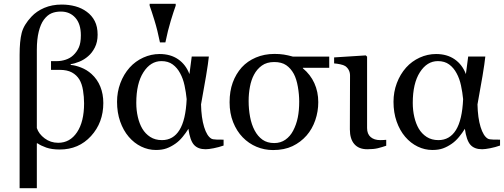

<svg xmlns="http://www.w3.org/2000/svg" viewBox="-20 -781 2671 1018"><path d="M465.3 -388.7Q496.1 -360.8 512 -321.5Q527.8 -282.2 527.8 -234.9Q527.8 -130.9 462.6 -59.6Q397.5 11.7 296.9 11.7Q254.4 11.7 225.3 1.5Q196.3 -8.8 179.2 -21H175.3V216.8H84V-490.2Q84 -563.5 95 -606.4Q106 -649.4 147 -692.9Q173.8 -721.7 214.8 -739.3Q255.9 -756.8 307.1 -756.8Q345.2 -756.8 379.4 -747.6Q413.6 -738.3 440.4 -718.3Q467.3 -698.7 482.4 -669.2Q497.6 -639.6 497.6 -597.2Q497.6 -558.1 482.9 -529.3Q468.3 -500.5 447.3 -482.9Q426.8 -464.8 400.9 -454.1Q375 -443.4 354 -440.9L356 -436.5Q378.4 -435.1 409.4 -423.1Q440.4 -411.1 465.3 -388.7ZM425.8 -232.9Q425.8 -267.1 420.2 -301.8Q414.6 -336.4 400.9 -359.4Q386.2 -383.3 361.1 -397Q335.9 -410.6 296.4 -410.6H250.5V-457H283.7Q305.2 -457 328.4 -464.6Q351.6 -472.2 368.2 -487.8Q387.2 -505.4 397.9 -529.3Q408.7 -553.2 408.7 -593.8Q408.7 -654.3 379.4 -687Q350.1 -719.7 302.7 -719.7Q274.4 -719.7 252.7 -710.4Q231 -701.2 212.4 -676.3Q195.3 -653.3 185.3 -612.8Q175.3 -572.3 175.3 -517.1V-102.1Q185.5 -70.8 216.8 -47.4Q248 -23.9 288.6 -23.9Q351.1 -23.9 388.4 -79.8Q425.8 -135.7 425.8 -232.9Z M1165.5 -9.3Q1140.6 -0.5 1113.3 4.9Q1085.9 10.3 1070.3 10.3Q1029.3 10.3 1008.3 -13.4Q987.3 -37.1 979 -98.1Q966.3 -77.1 948 -54.9Q929.7 -32.7 909.7 -19Q886.7 -2.9 863.3 5.6Q839.8 14.2 806.6 14.2Q766.1 14.2 728.8 -3.9Q691.4 -22 662.6 -55.7Q633.8 -89.4 617.2 -136.7Q600.6 -184.1 600.6 -241.2Q600.6 -293.5 618.2 -340.3Q635.7 -387.2 667.5 -422.9Q697.8 -456.5 739.5 -475.6Q781.2 -494.6 826.2 -494.6Q884.3 -494.6 924.8 -466.6Q965.3 -438.5 984.4 -388.2L996.6 -481.4H1087.4Q1084 -446.8 1072.5 -377.9Q1061 -309.1 1045.9 -227.5Q1047.4 -155.8 1062.3 -107.7Q1077.1 -59.6 1100.6 -45.9Q1107.9 -41.5 1128.4 -41Q1148.9 -40.5 1165.5 -40.5ZM969.7 -255.4Q966.3 -291 958.5 -327.6Q950.7 -364.3 935.1 -392.6Q919.9 -421.4 895.8 -439.2Q871.6 -457 835.9 -457Q778.3 -457 740.5 -397.9Q702.6 -338.9 702.6 -235.4Q702.6 -195.8 710.9 -160.4Q719.2 -125 734.4 -99.1Q750.5 -71.8 776.6 -54.9Q802.7 -38.1 838.9 -38.1Q898.4 -38.1 931.6 -91.6Q964.8 -145 969.7 -255.4ZM911.6 -751Q900.9 -721.7 885.5 -671.1Q870.1 -620.6 856.9 -556.2H828.1Q814.9 -621.6 798.8 -673.6Q782.7 -725.6 773.4 -751V-760.7H911.6Z M1534.2 -87.9Q1551.3 -120.6 1558.8 -157.7Q1566.4 -194.8 1566.4 -242.7Q1566.4 -280.3 1559.3 -321Q1552.2 -361.8 1538.1 -388.7Q1522 -418.5 1497.6 -435.3Q1473.1 -452.1 1434.1 -452.1Q1394.5 -452.1 1368.4 -433.3Q1342.3 -414.6 1326.7 -384.8Q1312 -357.4 1305.2 -321Q1298.3 -284.7 1298.3 -245.1Q1298.3 -202.1 1305.9 -161.4Q1313.5 -120.6 1330.1 -89.4Q1346.7 -58.1 1371.8 -40.3Q1397 -22.5 1434.1 -22.5Q1467.8 -22.5 1493.2 -40.3Q1518.6 -58.1 1534.2 -87.9ZM1532.7 -481H1725.6V-421.4H1585.9V-418.9Q1626 -385.7 1646.7 -340.1Q1667.5 -294.4 1667.5 -239.3Q1667.5 -189.9 1651.6 -143.6Q1635.7 -97.2 1605.5 -62.5Q1574.2 -26.9 1530.8 -6.1Q1487.3 14.6 1427.7 14.6Q1381.8 14.6 1340.3 -2.7Q1298.8 -20 1266.6 -53.2Q1234.9 -85.9 1216.1 -133.1Q1197.3 -180.2 1197.3 -238.8Q1197.3 -297.4 1213.9 -343Q1230.5 -388.7 1261.7 -423.8Q1292 -457 1336.9 -476.1Q1381.8 -495.1 1435.1 -495.1Q1462.9 -495.1 1484.6 -491.7Q1506.3 -488.3 1532.7 -481Z M2027.8 -8.3Q2004.9 -0.5 1983.2 4.9Q1961.4 10.3 1927.2 10.3Q1882.3 10.3 1858.6 -17.1Q1835 -44.4 1835 -95.2L1835.9 -380.4Q1835.9 -396.5 1829.3 -409.2Q1822.8 -421.9 1810.5 -430.7Q1801.3 -436.5 1783.7 -440.2Q1766.1 -443.8 1751.5 -444.8V-476.6L1919.4 -487.3L1926.3 -480.5V-102.1Q1926.3 -70.8 1945.1 -54.4Q1963.9 -38.1 1996.1 -38.1Q2003.4 -38.1 2011.7 -38.6Q2020 -39.1 2027.8 -39.6Z M2631.3 -9.3Q2606.4 -0.5 2579.1 4.9Q2551.8 10.3 2536.1 10.3Q2495.1 10.3 2474.1 -13.4Q2453.1 -37.1 2444.8 -98.1Q2432.1 -77.1 2413.8 -54.9Q2395.5 -32.7 2375.5 -19Q2352.5 -2.9 2329.1 5.6Q2305.7 14.2 2272.5 14.2Q2231.9 14.2 2194.6 -3.9Q2157.2 -22 2128.4 -55.7Q2099.6 -89.4 2083 -136.7Q2066.4 -184.1 2066.4 -241.2Q2066.4 -293.5 2084 -340.3Q2101.6 -387.2 2133.3 -422.9Q2163.6 -456.5 2205.3 -475.6Q2247.1 -494.6 2292 -494.6Q2350.1 -494.6 2390.6 -466.6Q2431.2 -438.5 2450.2 -388.2L2462.4 -481.4H2553.2Q2549.8 -446.8 2538.3 -377.9Q2526.9 -309.1 2511.7 -227.5Q2513.2 -155.8 2528.1 -107.7Q2543 -59.6 2566.4 -45.9Q2573.7 -41.5 2594.2 -41Q2614.7 -40.5 2631.3 -40.5ZM2435.5 -255.4Q2432.1 -291 2424.3 -327.6Q2416.5 -364.3 2400.9 -392.6Q2385.7 -421.4 2361.6 -439.2Q2337.4 -457 2301.8 -457Q2244.1 -457 2206.3 -397.9Q2168.5 -338.9 2168.5 -235.4Q2168.5 -195.8 2176.8 -160.4Q2185.1 -125 2200.2 -99.1Q2216.3 -71.8 2242.4 -54.9Q2268.6 -38.1 2304.7 -38.1Q2364.3 -38.1 2397.5 -91.6Q2430.7 -145 2435.5 -255.4Z"/></svg>

Font: UniBurma_GGSerif
Style: Book
Weight: 400
Designer: Victor San Kho Lin (for Burmese only and related typography optimization with it)
Foundry: http://www.unimm.org
Version: 2.0